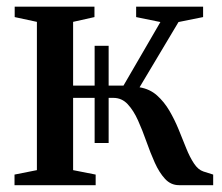

<svg xmlns="http://www.w3.org/2000/svg" viewBox="-20 -542 651 562"><path d="M22.5 0V-31L88 -44V-478L23 -492V-522.5H256.5V-492L194 -478V-291.5H341.5L449.5 -477.5L378.5 -492V-522.5H574.5V-492L502.5 -477.5L388.5 -286.5Q418.5 -281.5 439.5 -262.8Q460.5 -244 475.8 -218Q491 -192 502.8 -163.2Q514.5 -134.5 525 -108.2Q535.5 -82 547.8 -63.5Q560 -45 575.5 -40L604 -31V0H504Q480 0 463 -18.5Q446 -37 433 -66Q420 -95 408.5 -127.8Q397 -160.5 384 -189.5Q371 -218.5 353.8 -237Q336.5 -255.5 312 -255.5H194V-44L260 -31V0ZM257 -123.5V-408H298V-123.5Z"/></svg>

Font: Merriweather 96pt Medium
Style: Regular
Weight: 500
Version: Version 2.100